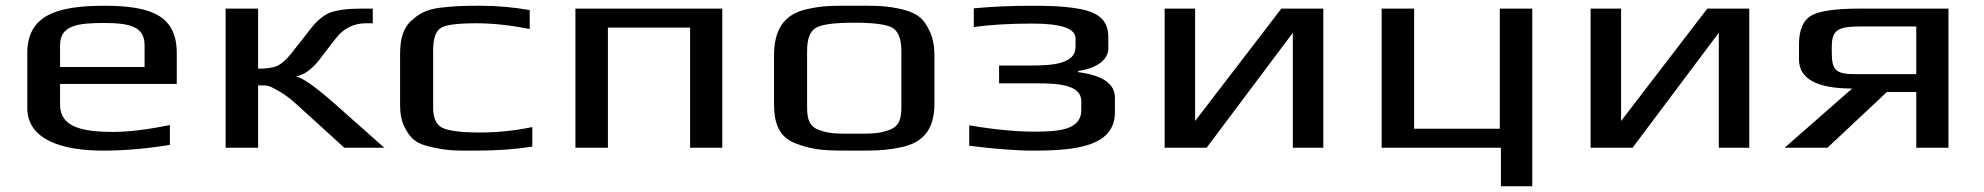

<svg xmlns="http://www.w3.org/2000/svg" viewBox="-20 -514 6904 668"><path d="M343 -494C172 -494 75 -458 75 -329V-138C75 -28 196 10 338 10C415 10 493 3 571 -10V-79C493 -63 427 -55 373 -55C267 -55 189 -72 189 -149V-222H595V-329C595 -458 509 -494 343 -494ZM340 -434C429 -434 483 -423 483 -357V-281H189V-357C189 -425 249 -434 340 -434Z M765 0H878V-217C917 -217 913 -217 947 -199C967 -188 989 -172 1013 -150L1178 0H1317L1148 -150C1079 -211 1034 -243 1010 -248C1041 -254 1071 -277 1100 -318L1148 -380C1175 -415 1210 -433 1253 -433H1277V-484H1234C1188 -484 1153 -479 1128 -470C1104 -460 1080 -440 1057 -409L995 -330C977 -307 960 -292 945 -285C929 -278 907 -275 878 -275V-484H765Z M1832 -4V-72C1770 -59 1709 -53 1650 -53C1583 -53 1539 -59 1518 -70C1497 -81 1487 -104 1487 -139V-339C1487 -380 1496 -406 1514 -417C1532 -428 1573 -433 1637 -433C1696 -433 1758 -426 1823 -413V-479C1766 -489 1708 -494 1651 -494C1587 -494 1564 -493 1510 -487C1460 -480 1438 -466 1411 -442C1382 -416 1372 -376 1372 -326V-148C1372 -118 1377 -93 1387 -73C1407 -32 1428 -13 1483 -2C1540 11 1564 10 1638 10C1712 10 1777 5 1832 -4Z M2493 0V-484H1982V0H2095V-418H2381V0Z M3231 -321C3231 -353 3226 -380 3216 -402C3197 -445 3176 -467 3121 -481C3061 -495 3031 -494 2952 -494C2873 -494 2842 -495 2783 -481C2703 -462 2673 -405 2673 -321V-153C2673 -82 2692 -35 2751 -14C2814 10 2856 10 2952 10C3028 10 3063 10 3121 -3C3199 -21 3231 -72 3231 -153ZM3116 -140C3116 -100 3108 -74 3074 -62C3036 -48 3011 -49 2952 -49C2892 -49 2867 -48 2829 -62C2796 -74 2788 -100 2788 -140V-336C2788 -381 2799 -408 2822 -419C2844 -430 2888 -435 2952 -435C3016 -435 3059 -430 3082 -419C3104 -408 3116 -381 3116 -336Z M3836 -346V-385C3836 -454 3788 -477 3711 -487C3677 -492 3631 -494 3571 -494C3498 -494 3431 -491 3368 -485V-420C3426 -428 3493 -432 3572 -432C3672 -432 3722 -415 3722 -380V-350C3722 -291 3639 -286 3566 -286H3456V-224H3587C3659 -224 3742 -220 3742 -162V-131C3742 -61 3662 -56 3576 -56C3516 -56 3441 -63 3352 -78V-7C3438 4 3513 10 3576 10C3725 10 3859 -5 3859 -124V-174C3859 -223 3816 -252 3731 -263V-267C3783 -274 3836 -299 3836 -346Z M4178 0 4478 -400V0H4584V-484H4438L4138 -93V-484H4032V0Z M5311 134V-484H5198V-66H4900V-484H4787V0H5202V134Z M5660 0 5960 -400V0H6066V-484H5920L5620 -93V-484H5514V0Z M6338 0 6545 -194H6647V0H6759V-484H6449C6366 -484 6310 -476 6282 -460C6253 -443 6239 -410 6239 -359V-307C6239 -240 6301 -206 6424 -206L6189 0ZM6460 -422H6647V-256H6434C6362 -256 6353 -273 6353 -337V-351C6353 -413 6377 -422 6460 -422Z"/></svg>

Font: Gamestation Extended
Style: Regular
Weight: 400
Width: 7
Designer: Jonas Hecksher
Foundry: Jonas Hecksher, Playtypeª, e-types AS
Version: Version 1.003